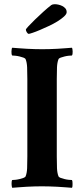

<svg xmlns="http://www.w3.org/2000/svg" viewBox="-20 -889 399 913"><path d="M181 -655Q197 -655 215.5 -655.5Q234 -656 252.5 -657Q271 -658 289 -659.5Q307 -661 322 -662Q325 -658 325.5 -644Q326 -630 322 -625Q317 -625 307 -624Q297 -623 287 -620.5Q277 -618 268.5 -615Q260 -612 258 -607Q252 -592 251 -568.5Q250 -545 250 -513V-145Q250 -113 251 -89.5Q252 -66 258 -51Q260 -46 268.5 -43Q277 -40 287 -37.5Q297 -35 307 -34Q317 -33 322 -33Q324 -30 324.5 -25Q325 -20 325 -14Q325 -8 324.5 -3Q324 2 322 4Q307 3 289 1.5Q271 0 251.5 -1Q232 -2 213.5 -2.5Q195 -3 179 -3Q163 -3 144.5 -2.5Q126 -2 107.5 -1Q89 0 71 1.5Q53 3 38 4Q37 2 36 -3Q35 -8 35 -14Q35 -20 35.5 -25Q36 -30 38 -33Q43 -33 53 -34Q63 -35 73 -37.5Q83 -40 91.5 -43Q100 -46 102 -51Q108 -66 109 -89.5Q110 -113 110 -145V-513Q110 -545 109 -568.5Q108 -592 102 -607Q100 -612 91.5 -615Q83 -618 73 -620.5Q63 -623 53 -624Q43 -625 38 -625Q34 -630 34.5 -644Q35 -658 38 -662Q53 -661 71 -659.5Q89 -658 108.5 -657Q128 -656 146.5 -655.5Q165 -655 181 -655ZM103 -748Q103 -751 115.5 -764.5Q128 -778 146.5 -796Q165 -814 186 -833Q207 -852 224 -865Q227 -867 231 -868Q235 -869 241 -869Q248 -869 257.5 -867Q267 -865 276 -860.5Q285 -856 291 -849Q297 -842 297 -831Q297 -822 284.5 -810.5Q272 -799 253.5 -787.5Q235 -776 212.5 -765.5Q190 -755 170 -746.5Q150 -738 135 -733Q120 -728 117 -728Q112 -728 107.5 -735.5Q103 -743 103 -748Z"/></svg>

Font: Vermiglione
Style: Bold
Weight: 700
Version: Version 1.000